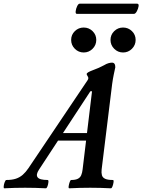

<svg xmlns="http://www.w3.org/2000/svg" viewBox="-97 -1016 771 1039"><path d="M-74 3Q-78 3 -77 -8Q-76 -19 -71.5 -30.5Q-67 -42 -63 -42Q-32 -42 -11 -49Q10 -56 26 -70Q42 -84 57 -106L377 -582Q379 -585 380 -588Q381 -591 381 -593Q381 -596 380 -598.5Q379 -601 377 -604Q375 -607 373.5 -610Q372 -613 372 -615Q372 -620 380.5 -625Q389 -630 405 -636Q422 -642 437.5 -649Q453 -656 466 -663Q479 -671 490 -674Q501 -677 509 -677Q527 -677 527 -652Q523 -633 518.5 -612Q514 -591 510 -562L453 -99Q451 -81 454.5 -68Q458 -55 472 -48.5Q486 -42 514 -42Q519 -42 517.5 -30.5Q516 -19 512 -8Q508 3 503 3Q446 0 391 0Q335 0 278 3Q273 3 274.5 -8Q276 -19 280 -30.5Q284 -42 288 -42Q311 -42 324 -48.5Q337 -55 342.5 -68Q348 -81 350 -99L401 -522H392L114 -98Q96 -71 106.5 -56.5Q117 -42 161 -42Q166 -42 165 -30.5Q164 -19 160 -8Q156 3 151 3Q94 0 39 0Q-18 0 -74 3ZM185 -255 214 -296H430L423 -255ZM356 -732Q328 -732 308 -752Q288 -772 288 -800Q288 -828 308 -847.5Q328 -867 356 -867Q384 -867 404 -847.5Q424 -828 424 -800Q424 -772 404 -752Q384 -732 356 -732ZM569 -732Q541 -732 521 -752Q501 -772 501 -800Q501 -828 521 -847.5Q541 -867 569 -867Q597 -867 617 -847.5Q637 -828 637 -800Q637 -772 617 -752Q597 -732 569 -732ZM319 -941Q311 -941 312.5 -955Q314 -969 320.5 -982.5Q327 -996 334 -996H645Q655 -996 653 -982.5Q651 -969 643.5 -955Q636 -941 628 -941Z"/></svg>

Font: Junicode VF
Style: Italic
Weight: 400
Italic angle: -11°
Designer: Peter S. Baker
Version: Version 2.209